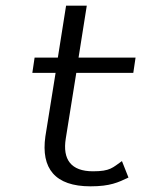

<svg xmlns="http://www.w3.org/2000/svg" viewBox="-20 -646 498 677"><path d="M94 -389H176L140 -165C124 -52 174 11 299 11C369 11 397 -3 433 -20L410 -78C377 -55 369 -42 308 -42C230 -42 200 -84 212 -158L249 -389H450L458 -443H257L286 -626H213L184 -443H102Z"/></svg>

Font: Charger Sport
Style: DfExtObl
Weight: 400
Designer: Jasper
Foundry: Cannot Into Space Fonts
Version: Version 1.1